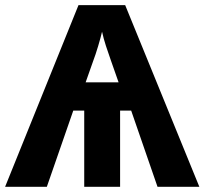

<svg xmlns="http://www.w3.org/2000/svg" viewBox="-24 -717 786 737"><path d="M277.3 -697.3H456.5L741.2 0H580.6L479.5 -292.5H437V0H299.3V-292.5H257.3L155.8 0H-4.4ZM367.7 -595.2Q362.8 -573.7 352.8 -540.3Q342.8 -506.8 333 -481L304.7 -400.9H431.2L401.4 -485.8Q392.1 -511.7 382.8 -540.3Q373.5 -568.8 367.7 -595.2Z"/></svg>

Font: Lunasima
Style: Bold
Weight: 700
Designer: The DocRepair Project, Monotype Design Team
Foundry: Google
Version: Version 2.009